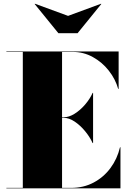

<svg xmlns="http://www.w3.org/2000/svg" viewBox="-20 -1032 710 1052"><path d="M353 -945 533.5 -1011.5 535 -1010 405 -850H300L170 -1010L171.5 -1011.5ZM487.5 -248Q472.5 -281.5 446 -313.5Q419.5 -345.5 388.8 -366Q358 -386.5 329.5 -386.5H320V-2.5H369.5Q438 -2.5 493 -31.8Q548 -61 585.2 -111.2Q622.5 -161.5 637.5 -225H640V0H15V-2.5H105V-747.5H15V-750H630V-545H627.5Q612.5 -598.5 576.2 -644.8Q540 -691 489 -719.2Q438 -747.5 379.5 -747.5H320V-389.5H329.5Q358 -389.5 388.8 -408.8Q419.5 -428 446 -458.8Q472.5 -489.5 487.5 -523H490V-248Z"/></svg>

Font: Bodoni* 72pt Fatface
Style: Regular
Weight: 900
Version: Version 2.3